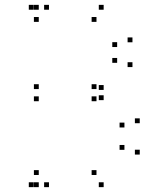

<svg xmlns="http://www.w3.org/2000/svg" viewBox="-20 -760 660 790"><path d="M406.5 10V-10H386.5V10ZM555 -124V-144H535V-124ZM555 -253V-273H535V-253ZM406.5 -390V-410H386.5V-390ZM406.5 -348V-368H386.5V-348ZM525 -484V-504H505V-484ZM525 -586V-606H505V-586ZM406.5 -720V-740H386.5V-720ZM139.5 -720V-740H119.5V-720ZM139.5 -670V-690H119.5V-670ZM377 -670V-690H357V-670ZM462 -566.5V-586.5H442V-566.5ZM462 -501.5V-521.5H442V-501.5ZM377 -393.5V-413.5H357V-393.5ZM139.5 -393.5V-413.5H119.5V-393.5ZM139.5 -343.5V-363.5H119.5V-343.5ZM377 -343.5V-363.5H357V-343.5ZM492 -235.5V-255.5H472V-235.5ZM492 -143.5V-163.5H472V-143.5ZM377 -40V-60H357V-40ZM139.5 -40V-60H119.5V-40ZM139.5 10V-10H119.5V10ZM181.5 10V-10H161.5V10ZM181.5 -720V-740H161.5V-720ZM118.5 -720V-740H98.5V-720ZM118.5 10V-10H98.5V10Z"/></svg>

Font: Monaspace Krypton Dots Var
Style: Regular
Weight: 400
Designer: Riley Cran and the Lettermatic Team
Version: Version 1.100 (Monaspace Krypton Dots)